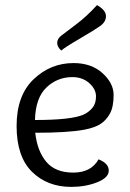

<svg xmlns="http://www.w3.org/2000/svg" viewBox="-20 -722 510 752"><path d="M360 -702Q395 -682 395 -659Q395 -636 371.5 -619.5Q348 -603 290.5 -569.5Q233 -536 220 -524Q204 -538 204 -554Q204 -570 220 -582.5Q236 -595 277.5 -626Q319 -657 360 -702ZM268 -475Q338 -475 381.5 -435.5Q425 -396 425 -350Q425 -304 411 -278Q397 -252 374.5 -237Q352 -222 310 -214Q246 -202 118 -202Q126 -130 161.5 -88Q197 -46 267 -46Q337 -46 366 -98Q406 -82 406 -54Q406 -26 360.5 -8Q315 10 259 10Q165 10 105 -49.5Q45 -109 45 -228.5Q45 -348 111.5 -411.5Q178 -475 268 -475ZM264 -420Q204 -420 161.5 -379Q119 -338 117 -252Q260 -252 307 -273Q327 -282 341.5 -299Q356 -316 356 -344.5Q356 -373 329.5 -396.5Q303 -420 264 -420Z"/></svg>

Font: Overlock
Style: Regular
Weight: 400
Designer: Dario Muhafara
Foundry: Dario Manuel Muhafara
Version: Version 1.001